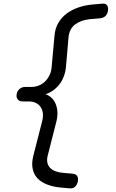

<svg xmlns="http://www.w3.org/2000/svg" viewBox="-20 -880 640 1060"><path d="M367 160 311 155Q271 151 238.5 138Q206 125 186.5 104Q167 83 160.5 52.5Q154 22 163 -16L213 -212Q219 -236 216.5 -255.5Q214 -275 204 -289.5Q194 -304 177.5 -312Q161 -320 138 -320H105Q87 -320 78 -331Q69 -342 72 -360Q75 -378 88 -389Q101 -400 119 -400H152Q175 -400 194.5 -408Q214 -416 228.5 -430Q243 -444 253 -464Q263 -484 265 -508L281 -684Q284 -722 301.5 -752.5Q319 -783 346.5 -804Q374 -825 410.5 -838Q447 -851 490 -855L547 -860Q565 -861 572 -849.5Q579 -838 576 -820Q573 -802 562 -791.5Q551 -781 532 -779L475 -774Q426 -769 394 -744.5Q362 -720 358 -671L344 -508Q341 -479 329.5 -451.5Q318 -424 298.5 -403Q279 -382 254 -369Q243 -363 231 -360Q241 -357 250 -351Q271 -338 282.5 -316.5Q294 -295 296.5 -268Q299 -241 292 -212L245 -27Q238 -3 241 15Q244 33 255.5 45.5Q267 58 285 65Q303 72 326 74L381 79Q399 81 406 91.5Q413 102 410 120Q407 138 396 149.5Q385 161 367 160Z"/></svg>

Font: Maple Mono NL Light
Style: Italic
Weight: 300
Italic angle: -10°
Monospace: yes
Designer: subframe7536
Version: Version 7.000